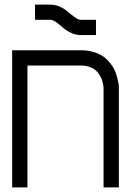

<svg xmlns="http://www.w3.org/2000/svg" viewBox="-20 -820 606 840"><path d="M33.2 -600.1H333.5Q367.7 -600.1 395 -590.8Q422.4 -581.5 439.5 -566.9Q456.5 -552.2 469 -534.4Q481.4 -516.6 487.1 -498.8Q492.7 -481 496.1 -466.3Q499.5 -451.7 500 -442.4V-433.1V0H433.1V-433.1Q433.1 -435.1 432.9 -438.7Q432.6 -442.4 430.7 -452.9Q428.7 -463.4 425.3 -472.7Q421.9 -481.9 414.6 -493.7Q407.2 -505.4 397.2 -513.7Q387.2 -522 370.6 -527.6Q354 -533.2 333.5 -533.2H100.1V0H33.2ZM399.9 -666.5H333.5Q311 -666.5 289.3 -677Q267.6 -687.5 254.2 -700Q240.7 -712.4 225.8 -722.9Q210.9 -733.4 200.2 -733.4H133.3V-799.8H200.2Q218.8 -799.8 236.3 -793Q253.9 -786.1 266.8 -776.4Q279.8 -766.6 291.3 -756.8Q302.7 -747.1 313.7 -740.2Q324.7 -733.4 333.5 -733.4H399.9Z"/></svg>

Font: Malkor
Style: Regular
Weight: 400
Version: Version 1.3